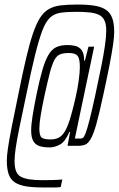

<svg xmlns="http://www.w3.org/2000/svg" viewBox="-20 -716 522 844"><path d="M167 108Q124 108 94 103Q64 98 45 85.5Q26 73 18 49.5Q10 26 10 -10Q10 -31 15 -65Q20 -99 31 -155.5Q42 -212 60 -298Q79 -393 94.5 -459Q110 -525 125 -569Q140 -613 156.5 -638.5Q173 -664 195.5 -676.5Q218 -689 248 -692.5Q278 -696 320 -696Q365 -696 395.5 -691Q426 -686 445 -673.5Q464 -661 473 -637.5Q482 -614 482 -576Q482 -554 477 -519.5Q472 -485 461.5 -430.5Q451 -376 433 -294Q416 -215 403.5 -170.5Q391 -126 379 -105.5Q367 -85 354 -80Q341 -75 323 -75H277L288 -136H285Q266 -92 242.5 -80Q219 -68 199 -68Q170 -68 152 -74.5Q134 -81 125.5 -97.5Q117 -114 117 -142Q117 -168 123 -205.5Q129 -243 139 -293Q153 -362 165.5 -405.5Q178 -449 192.5 -474Q207 -499 227 -508.5Q247 -518 277 -518Q295 -518 311.5 -514Q328 -510 339 -495.5Q350 -481 350 -449H353L369 -511H394L309 -107H335Q340 -107 345 -110.5Q350 -114 356.5 -131Q363 -148 373 -186.5Q383 -225 398 -294Q414 -368 425 -423Q436 -478 441.5 -517Q447 -556 447 -582Q447 -611 438.5 -627.5Q430 -644 413.5 -651.5Q397 -659 372.5 -661.5Q348 -664 315 -664Q274 -664 246.5 -660Q219 -656 200 -638.5Q181 -621 166 -581.5Q151 -542 134 -473.5Q117 -405 95 -297Q77 -212 65.5 -156Q54 -100 49 -65Q44 -30 44 -9Q44 19 50.5 36Q57 53 72 61Q87 69 110.5 72.5Q134 76 167 76Q190 76 206.5 75.5Q223 75 234.5 74.5Q246 74 254 73L247 106Q242 107 236 107.5Q230 108 221.5 108Q213 108 200 108Q187 108 167 108ZM202 -103Q231 -103 248 -117.5Q265 -132 278 -165Q286 -185 295 -218Q304 -251 312.5 -288.5Q321 -326 326 -362Q331 -398 331 -422Q331 -458 321 -470.5Q311 -483 283 -483Q260 -483 245 -477.5Q230 -472 219.5 -453Q209 -434 199 -395.5Q189 -357 175 -293Q164 -241 158.5 -206.5Q153 -172 153 -151Q153 -118 164 -110.5Q175 -103 202 -103Z"/></svg>

Font: Saira UltraCondensed ExtraLight
Style: Italic
Weight: 250
Width: 1
Italic angle: -12°
Designer: Hector Gatti with collaboration of the Omnibus-Type team
Foundry: Omnibus-Type
Version: Version 1.101